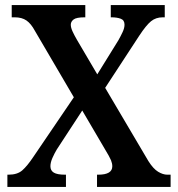

<svg xmlns="http://www.w3.org/2000/svg" viewBox="-20 -734 698 754"><path d="M9 0V-48H14Q48 -48 67.5 -65Q87 -82 111 -118L270 -352L117 -613Q102 -641 84 -653.5Q66 -666 38 -666H26V-714H315V-666H312Q280 -666 269 -657.5Q258 -649 258 -637Q258 -626 264.5 -611.5Q271 -597 282 -578L362 -442L445 -576Q454 -592 461.5 -608Q469 -624 469 -637Q469 -655 454 -660.5Q439 -666 418 -666H415V-714H627V-666H619Q592 -666 573 -650.5Q554 -635 527 -594L393 -389L563 -101Q582 -71 601 -59.5Q620 -48 637 -48H650V0H361V-48H366Q421 -48 421 -81Q421 -92 416 -104.5Q411 -117 391 -150L303 -300L203 -147Q194 -132 186 -114Q178 -96 178 -81Q178 -64 191.5 -56Q205 -48 235 -48H239V0Z"/></svg>

Font: Noto Serif Tamil SemiCondensed SemiBold
Style: Italic
Weight: 600
Width: 4
Italic angle: -12°
Designer: Indian Type Foundry, Tom Grace, and the Monotype Design Team
Foundry: Monotype Imaging Inc.
Version: Version 2.003; ttfautohint (v1.8.4.7-5d5b)